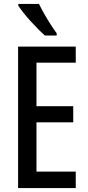

<svg xmlns="http://www.w3.org/2000/svg" viewBox="-20 -949 446 969"><path d="M362.3 0H71.3V-713.9H362.3V-632.8H164.1V-413.1H349.6V-331.5H164.1V-83H362.3ZM176.8 -929.2Q187.5 -906.7 203.4 -878.9Q219.2 -851.1 235.8 -825.2Q252.4 -799.3 266.1 -781.2V-769.5H207Q192.4 -782.2 173.3 -801.3Q154.3 -820.3 134.8 -841.8Q115.2 -863.3 98.9 -884Q82.5 -904.8 72.3 -920.4V-929.2Z"/></svg>

Font: Open Sans Condensed Medium
Style: Regular
Weight: 500
Width: 3
Designer: Monotype Design Team
Foundry: Monotype Imaging Inc.
Version: Version 3.000